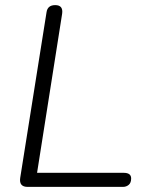

<svg xmlns="http://www.w3.org/2000/svg" viewBox="-20 -731 575 751"><path d="M88 0Q54 0 59 -35L162 -683Q166 -711 196 -711Q228 -711 223 -677L125 -55H464Q493 -55 493 -33Q493 -16 483.5 -8Q474 0 461 0Z"/></svg>

Font: Nunito Light
Style: Italic
Weight: 300
Italic angle: -9°
Designer: Vernon Adams
Foundry: Vernon Adams
Version: Version 3.601; ttfautohint (v1.8.2.53-6de2)